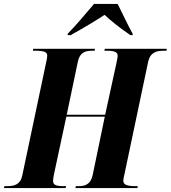

<svg xmlns="http://www.w3.org/2000/svg" viewBox="-58 -964 875 984"><path d="M289 -791V-784H304C364 -817 438 -861 478 -888C507 -860 552 -824 610 -784H622V-791C602 -825 565 -905 545 -944H424C383 -896 334 -837 289 -791ZM-38 0H278L281 -10H268C225 -10 214 -18 214 -38C214 -45 216 -56 218 -68L282 -366H479L417 -67C406 -17 376 -10 344 -10H331L328 0H646L648 -10H635C584 -10 574 -22 574 -38C574 -46 576 -55 580 -72L701 -646C712 -697 745 -704 782 -704H795L797 -714H479L477 -704H491C536 -704 545 -693 545 -678C545 -669 542 -659 539 -642L481 -376H284L341 -648C351 -697 381 -704 415 -704H427L429 -714H112L111 -704H123C176 -704 184 -694 184 -678C184 -671 182 -658 177 -637L56 -64C46 -17 14 -10 -22 -10H-35Z"/></svg>

Font: Noto Serif Display Condensed ExtraBold
Style: Italic
Weight: 800
Width: 3
Italic angle: -12°
Designer: Monotype Design Team
Foundry: Monotype Imaging Inc.
Version: Version 2.009